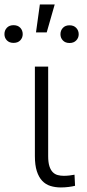

<svg xmlns="http://www.w3.org/2000/svg" viewBox="-65 -822 385 847"><path d="M147.5 -528.3V-133.3Q147.5 -105.5 153.1 -88.4Q158.7 -71.3 168.2 -62Q177.7 -52.7 190.2 -49.6Q202.6 -46.4 216.3 -46.4Q229.5 -46.4 241.7 -47.9Q253.9 -49.3 263.7 -51.3L266.1 -2.4Q255.4 0.5 238 2.7Q220.7 4.9 203.6 4.9Q178.7 4.9 157.5 -1.7Q136.2 -8.3 121.1 -24.4Q106 -40.5 97.4 -67.1Q88.9 -93.8 88.9 -133.3V-528.3ZM110.8 -802.2H176.3L141.1 -679.2H93.8ZM-45.4 -671.4Q-45.4 -688 -34.7 -699.5Q-23.9 -710.9 -5.4 -710.9Q13.7 -710.9 24.4 -699.5Q35.2 -688 35.2 -671.4Q35.2 -655.3 24.4 -644Q13.7 -632.8 -5.4 -632.8Q-23.9 -632.8 -34.7 -644Q-45.4 -655.3 -45.4 -671.4ZM201.7 -670.9Q201.7 -687.5 212.4 -699Q223.1 -710.4 241.7 -710.4Q260.3 -710.4 271.2 -699Q282.2 -687.5 282.2 -670.9Q282.2 -654.8 271.2 -643.6Q260.3 -632.3 241.7 -632.3Q223.1 -632.3 212.4 -643.6Q201.7 -654.8 201.7 -670.9Z"/></svg>

Font: Melbourne
Style: Light
Weight: 300
Designer: Google
Version: Version 2.000980; 2014